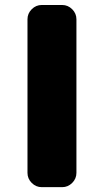

<svg xmlns="http://www.w3.org/2000/svg" viewBox="-20 -775 408 774"><path d="M148.4 -20.5Q125 -20.5 107.9 -37.6Q90.8 -54.7 90.8 -78.1V-697.3Q90.8 -720.7 107.9 -737.8Q125 -754.9 148.4 -754.9H230.5Q253.9 -754.9 271 -737.8Q288.1 -720.7 288.1 -697.3V-78.1Q288.1 -54.7 271 -37.6Q253.9 -20.5 230.5 -20.5Z"/></svg>

Font: Gen Jyuu Gothic Heavy
Style: Bold
Weight: 900
Designer: [Source Han Sans]
Ryoko NISHIZUKA  (kana & ideographs); Paul D. Hunt (Latin, Greek & Cyrillic); Wenlong ZHANG  (bopomofo
Version: Version 1.002.20150607